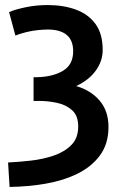

<svg xmlns="http://www.w3.org/2000/svg" viewBox="-20 -555 492 761"><path d="M18 186 12 89Q55 87 103 81.5Q151 76 193.5 61.5Q236 47 263 19.5Q290 -8 290 -53Q290 -97 265.5 -118.5Q241 -140 205.5 -147.5Q170 -155 136 -155H113V-249H125Q188 -250 229 -274Q270 -298 270 -352Q270 -438 168 -438Q128 -437 97 -430.5Q66 -424 41 -414L16 -507Q38 -517 80.5 -526Q123 -535 169 -535Q231 -535 280.5 -517Q330 -499 358.5 -460Q387 -421 387 -357Q387 -313 359.5 -275Q332 -237 282 -214Q340 -197 375 -156Q410 -115 410 -52Q410 15 376.5 60.5Q343 106 287 133.5Q231 161 161 173Q91 185 18 186Z"/></svg>

Font: Ubuntu Sans SemiBold
Style: Regular
Weight: 600
Designer: Dalton Maag Ltd
Foundry: Dalton Maag Ltd
Version: Version 1.006; ttfautohint (v1.8.4.7-5d5b)